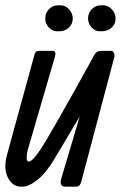

<svg xmlns="http://www.w3.org/2000/svg" viewBox="-28 -698 456 718"><path d="M189.9 -678.2H199.2Q216.3 -678.2 230.2 -663.1Q244.1 -647.9 244.1 -628.4Q244.1 -608.9 229.7 -595Q215.3 -581.1 192.9 -581.1H185.1Q168 -581.1 154.5 -595.5Q141.1 -609.9 141.1 -629.4Q141.1 -648.9 155 -663.6Q168.9 -678.2 189.9 -678.2ZM350.1 -678.2H358.9Q376 -678.2 390.1 -663.1Q404.3 -647.9 404.3 -628.4Q404.3 -608.9 389.6 -595Q375 -581.1 353 -581.1H345.2Q328.1 -581.1 314.7 -595.5Q301.3 -609.9 301.3 -629.4Q301.3 -648.9 315.2 -663.6Q329.1 -678.2 350.1 -678.2ZM270 -262.2 178.7 -108.9Q147 -54.2 114 -27.1Q81.1 0 56.2 0H49.8Q19 0 1.5 -33.9Q-16.1 -67.9 -1 -122.1L101.1 -494.1Q104 -507.8 116.7 -507.8H168.9Q184.1 -507.8 176.8 -483.9L75.7 -137.2Q68.8 -106 73.7 -97.2Q85 -81.1 124 -140.1Q163.1 -199.2 325.7 -494.1Q334 -507.8 350.1 -507.8H387.7Q394 -507.8 397.9 -500Q401.9 -492.2 398.9 -481.9L277.8 -25.9Q272.9 0 257.8 0H216.8Q192.9 0 200.7 -28.8Z"/></svg>

Font: Allan
Style: Regular
Weight: 400
Designer: Anton Koovit
Foundry: Anton Koovit
Version: Version 1.002